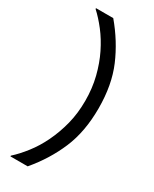

<svg xmlns="http://www.w3.org/2000/svg" viewBox="-242 -819 867 1078"><g transform="rotate(30 191.5 -279.5)"><path d="M330.1 -279.3Q330.1 -128.4 281.7 -14.2Q233.4 100.1 147.9 201.2H36.1V196.3Q73.7 162.6 111.8 113.5Q149.9 64.5 178.2 5.4Q208.5 -57.6 226.3 -127.7Q244.1 -197.8 244.1 -279.3Q244.1 -359.9 226.1 -431.6Q208 -503.4 178.2 -564Q148.4 -624.5 110.8 -672.9Q73.2 -721.2 36.1 -754.9V-759.8H147.9Q232.9 -658.7 281.5 -544.9Q330.1 -431.2 330.1 -279.3Z"/></g></svg>

Font: Phetsarath
Style: Regular
Weight: 400
Designer: Danh Hong
Foundry: Danh Hong
Version: Version 1.01